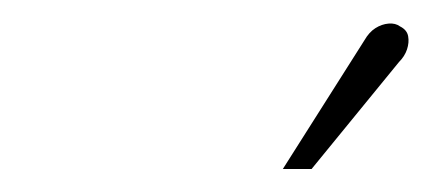

<svg xmlns="http://www.w3.org/2000/svg" viewBox="-20 -741 375 167"><path d="M327 -687Q332 -692 334 -698Q336 -704 335 -709.5Q334 -715 328 -718Q324 -721 318 -720.5Q312 -720 306.5 -716.5Q301 -713 297 -706L226 -594H251Z"/></svg>

Font: Advent Pro ExtraLight
Style: Italic
Weight: 250
Italic angle: -12°
Version: Version 3.000